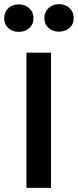

<svg xmlns="http://www.w3.org/2000/svg" viewBox="-34 -902 374 922"><path d="M211 0H93V-649H211ZM127 -814Q127 -786 107 -767.5Q87 -749 56 -749Q25 -749 5.5 -767.5Q-14 -786 -14 -814Q-14 -843 5.5 -862Q25 -881 56 -881Q87 -881 107 -862Q127 -843 127 -814ZM249 -882Q280 -882 300 -863Q320 -844 320 -815Q320 -786 300 -768Q280 -750 249 -750Q219 -750 199 -768Q179 -786 179 -815Q179 -844 199 -863Q219 -882 249 -882Z"/></svg>

Font: Karla Neue
Style: Bold
Weight: 700
Designer: Jonathan Pinhorn
Foundry: PYRS Fontlab Ltd. / Made with FontLab
Version: Version 1.000;PS 001.001;hotconv 1.0.56